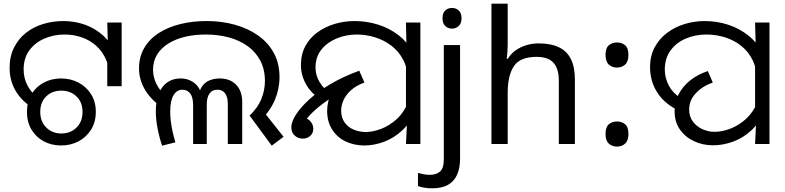

<svg xmlns="http://www.w3.org/2000/svg" viewBox="-20 -780 4250 1040"><path d="M153 -198Q92 -238 62 -292.5Q32 -347 32 -412Q32 -475 56 -522.5Q80 -570 120.5 -602Q161 -634 213.5 -650Q266 -666 323 -666Q384 -666 439.5 -646.5Q495 -627 538.5 -587.5Q582 -548 607 -488.5Q632 -429 632 -348H575Q575 -410 555 -456Q535 -502 500.5 -532.5Q466 -563 422 -578Q378 -593 330 -593Q272 -593 221.5 -571.5Q171 -550 139.5 -508Q108 -466 108 -404Q108 -358 127.5 -319.5Q147 -281 181 -254L153 -198ZM561 -475 565 -513 561 -658H639V-313H561ZM311 8Q259 8 217 -14.5Q175 -37 150.5 -78Q126 -119 126 -174Q126 -229 150.5 -269.5Q175 -310 217 -332.5Q259 -355 311 -355Q363 -355 405.5 -332.5Q448 -310 473.5 -269.5Q499 -229 499 -174Q499 -119 473.5 -78Q448 -37 405.5 -14.5Q363 8 311 8ZM312 -57Q362 -57 394.5 -89Q427 -121 427 -174Q427 -226 394.5 -257.5Q362 -289 312 -289Q262 -289 230 -257.5Q198 -226 198 -174Q198 -122 230.5 -89.5Q263 -57 312 -57Z M1332 -154Q1377 -197 1396 -244.5Q1415 -292 1415 -341Q1415 -404 1390 -451.5Q1365 -499 1321 -530.5Q1277 -562 1219 -577.5Q1161 -593 1095 -593Q1035 -593 983.5 -581Q932 -569 892.5 -544.5Q853 -520 831 -484.5Q809 -449 809 -402Q809 -365 825.5 -329Q842 -293 879 -258L853 -201Q790 -248 761.5 -300.5Q733 -353 733 -409Q733 -471 760.5 -519Q788 -567 837.5 -599.5Q887 -632 954 -649Q1021 -666 1100 -666Q1181 -666 1252.5 -646Q1324 -626 1378.5 -587.5Q1433 -549 1463.5 -492.5Q1494 -436 1494 -362Q1494 -298 1468.5 -238Q1443 -178 1387 -123L1401 -184L1516 -39L1452 9ZM858 9Q843 -35 833.5 -84.5Q824 -134 824 -179Q824 -235 840.5 -274.5Q857 -314 887 -334.5Q917 -355 957 -355Q1004 -355 1037 -327Q1070 -299 1075 -243H1053Q1057 -286 1073.5 -310.5Q1090 -335 1115.5 -345Q1141 -355 1170 -355Q1226 -355 1259 -321Q1292 -287 1292 -227V0H1214V-220Q1214 -227 1212.5 -239Q1211 -251 1205.5 -263.5Q1200 -276 1188.5 -285Q1177 -294 1157 -294Q1129 -294 1114.5 -273Q1100 -252 1100 -214V0H1026V-210Q1026 -253 1010.5 -273.5Q995 -294 968 -294Q938 -294 920 -264.5Q902 -235 902 -175Q902 -150 905.5 -121.5Q909 -93 915.5 -64.5Q922 -36 930 -9L858 9Z M1955 8Q1898 8 1852 -14Q1806 -36 1779 -78.5Q1752 -121 1752 -180Q1752 -203 1758 -230Q1764 -257 1781.5 -285.5Q1799 -314 1833 -340Q1867 -366 1922 -386L1943 -336Q1900 -321 1854 -297Q1808 -273 1765.5 -244.5Q1723 -216 1689 -186Q1655 -156 1635 -128Q1615 -100 1615 -78L1601 -144Q1642 -144 1659.5 -125Q1677 -106 1677 -83Q1677 -58 1660 -43.5Q1643 -29 1620 -29Q1595 -29 1576.5 -45.5Q1558 -62 1558 -91Q1558 -119 1582 -157.5Q1606 -196 1652.5 -239Q1699 -282 1767.5 -323Q1836 -364 1926 -397L1954 -333Q1910 -317 1882 -292Q1854 -267 1841 -238Q1828 -209 1828 -180Q1828 -143 1846.5 -117Q1865 -91 1895.5 -78Q1926 -65 1962 -65Q2000 -65 2044.5 -82Q2089 -99 2128.5 -134.5Q2168 -170 2189 -224L2228 -180Q2204 -116 2159 -74Q2114 -32 2060 -12Q2006 8 1955 8ZM1731 -234Q1671 -267 1640.5 -318.5Q1610 -370 1610 -427Q1610 -486 1634 -530.5Q1658 -575 1699.5 -605Q1741 -635 1793 -650.5Q1845 -666 1901 -666Q1966 -666 2028.5 -646.5Q2091 -627 2141 -587.5Q2191 -548 2220.5 -488Q2250 -428 2250 -347L2189 -345Q2189 -408 2164.5 -455Q2140 -502 2100 -532.5Q2060 -563 2011 -578Q1962 -593 1913 -593Q1855 -593 1804 -572Q1753 -551 1721 -511.5Q1689 -472 1689 -414Q1689 -372 1711.5 -334.5Q1734 -297 1774 -273L1731 -234ZM2184 -106 2179 -144V-471L2182 -511L2179 -658H2257V0H2179Z M2321 240Q2296 240 2277 236.5Q2258 233 2244 228V157Q2259 161 2275 164Q2291 167 2310 167Q2342 167 2363 149.5Q2384 132 2384 83V-536H2472V80Q2472 130 2456 166Q2440 202 2407 221Q2374 240 2321 240ZM2377 -681Q2377 -710 2392 -723.5Q2407 -737 2429 -737Q2449 -737 2464.5 -723.5Q2480 -710 2480 -681Q2480 -653 2464.5 -639Q2449 -625 2429 -625Q2407 -625 2392 -639Q2377 -653 2377 -681Z M2730 -537Q2730 -518 2728.5 -498Q2727 -478 2725 -462H2731Q2748 -490 2774 -508Q2800 -526 2832 -535.5Q2864 -545 2898 -545Q2963 -545 3006.5 -524.5Q3050 -504 3072 -461Q3094 -418 3094 -349V0H3007V-343Q3007 -408 2978 -440Q2949 -472 2887 -472Q2797 -472 2763.5 -421.5Q2730 -371 2730 -277V0H2642V-760H2730Z M3322 -414Q3296 -414 3278 -430Q3260 -446 3260 -482Q3260 -520 3278 -535Q3296 -550 3322 -550Q3348 -550 3366 -535Q3384 -520 3384 -482Q3384 -446 3366 -430Q3348 -414 3322 -414ZM3322 14Q3296 14 3278 -2Q3260 -18 3260 -54Q3260 -92 3278 -107Q3296 -122 3322 -122Q3348 -122 3366 -107Q3384 -92 3384 -54Q3384 -18 3366 -2Q3348 14 3322 14Z M3648 -185Q3599 -210 3566.5 -245Q3534 -280 3517.5 -323.5Q3501 -367 3501 -416Q3501 -476 3525.5 -522.5Q3550 -569 3592 -601Q3634 -633 3687 -649.5Q3740 -666 3798 -666Q3863 -666 3924.5 -646Q3986 -626 4035 -586.5Q4084 -547 4113 -487Q4142 -427 4142 -347L4080 -344Q4080 -405 4058 -451.5Q4036 -498 3997.5 -529.5Q3959 -561 3909.5 -577Q3860 -593 3806 -593Q3746 -593 3694.5 -571Q3643 -549 3612 -506.5Q3581 -464 3581 -402Q3581 -356 3604.5 -313.5Q3628 -271 3677 -243L3648 -185ZM3842 7Q3786 7 3738.5 -15.5Q3691 -38 3662.5 -79Q3634 -120 3634 -178Q3634 -227 3656 -269.5Q3678 -312 3718.5 -344.5Q3759 -377 3814 -395L3841 -333Q3786 -314 3749.5 -275.5Q3713 -237 3713 -187Q3713 -148 3733.5 -121Q3754 -94 3785.5 -80Q3817 -66 3850 -66Q3893 -66 3938.5 -84Q3984 -102 4022 -137Q4060 -172 4081 -224L4119 -180Q4095 -116 4050.5 -74.5Q4006 -33 3951.5 -13Q3897 7 3842 7ZM4075 -106 4070 -144V-471L4074 -511L4070 -658H4148V0H4070Z"/></svg>

Font: hexoriya15
Style: Book
Weight: 400
Designer: Jelle Bosma - Monotype Design Team
Foundry: Monotype Imaging Inc.
Version: Version 2.003